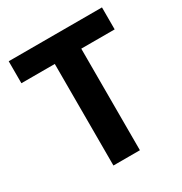

<svg xmlns="http://www.w3.org/2000/svg" viewBox="-167 -838 911 961"><g transform="rotate(-30 288.5 -357.0)"><path d="M365 0H212V-587H19V-714H558V-587H365Z"/></g></svg>

Font: Noto Sans Meetei Mayek
Style: Bold
Weight: 700
Designer: Monotype Design Team and Neelakash Kshetrimayum
Foundry: Monotype Imaging Inc.
Version: Version 2.002; ttfautohint (v1.8.4.7-5d5b)